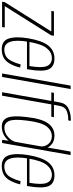

<svg xmlns="http://www.w3.org/2000/svg" viewBox="640 -1492 832 2200"><g transform="rotate(90 1056.0 -392.0)"><path d="M-24.5 0H265.5L271 -30.5H27L27.5 -33L360.5 -561.5L366 -594H86.5L81 -564H316.5L316 -562.5L-18.5 -32Z M520 4 525 -25.5Q456.5 -25.5 434.5 -95Q411.5 -164 434.5 -299.5Q459.5 -451 508 -511Q556.5 -570.5 621.5 -570.5Q689 -570.5 714 -511.5Q736.5 -454.5 713 -313.5H430L425.5 -285H748.5Q750.5 -293 751.5 -301Q779.5 -460 751.5 -530Q722.5 -600 627 -600Q534 -600 477.5 -528.5Q421.5 -457.5 395 -299.5Q371.5 -157.5 397.5 -76.5Q423.5 4 520 4ZM525 -25.5 520 4Q573.5 4 615 -17Q656 -38 685.5 -89Q714 -139.5 730.5 -206.5L694 -212.5Q679.5 -156.5 655.5 -109Q631.5 -61.5 598 -43.5Q564 -25.5 525 -25.5Z M798 0H838L976.5 -785H937Z M1013 0H1052.5L1152 -564H1293.5L1299 -594H1157L1169 -658.5Q1179.5 -718 1222.5 -738Q1265.5 -758 1324 -758H1335.5L1340.5 -787.5H1327.5Q1252 -787.5 1196.8 -759Q1141.5 -730.5 1129 -659.5L1117 -594H1020L1014.5 -564H1112.5Z M1558 0H1594.5L1732.5 -785H1693L1569.5 -83.5ZM1405 3.5Q1478 3.5 1532.2 -39.8Q1586.5 -83 1594.5 -126.5L1583.5 -160Q1574.5 -112.5 1527 -69.5Q1479.5 -26.5 1421.5 -26.5Q1364.5 -26.5 1341.5 -81.8Q1318.5 -137 1337.5 -281.5Q1357 -447 1403.5 -508.5Q1450 -570 1517.5 -570Q1575.5 -570 1608 -527.2Q1640.5 -484.5 1632.5 -437.5L1654 -470Q1662 -513.5 1621.8 -556.8Q1581.5 -600 1509.5 -600Q1422 -600 1369 -526.2Q1316 -452.5 1297 -279Q1278 -129.5 1303.8 -63Q1329.5 3.5 1405 3.5Z M1858 4 1863 -25.5Q1794.5 -25.5 1772.5 -95Q1749.5 -164 1772.5 -299.5Q1797.5 -451 1846 -511Q1894.5 -570.5 1959.5 -570.5Q2027 -570.5 2052 -511.5Q2074.5 -454.5 2051 -313.5H1768L1763.5 -285H2086.5Q2088.5 -293 2089.5 -301Q2117.5 -460 2089.5 -530Q2060.5 -600 1965 -600Q1872 -600 1815.5 -528.5Q1759.5 -457.5 1733 -299.5Q1709.5 -157.5 1735.5 -76.5Q1761.5 4 1858 4ZM1863 -25.5 1858 4Q1911.5 4 1953 -17Q1994 -38 2023.5 -89Q2052 -139.5 2068.5 -206.5L2032 -212.5Q2017.5 -156.5 1993.5 -109Q1969.5 -61.5 1936 -43.5Q1902 -25.5 1863 -25.5Z"/></g></svg>

Font: Anybody SemiCondensed ExtraLight
Style: Italic
Weight: 250
Width: 4
Italic angle: -10°
Version: Version 1.113;gftools[0.9.25]